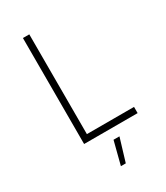

<svg xmlns="http://www.w3.org/2000/svg" viewBox="-222 -790 946 1097"><g transform="rotate(-30 250.5 -242.0)"><path d="M120.1 -699.2H162.1V-41H473.1V0H120.1ZM277.8 63H316.9L271 214.8H238.8Z"/></g></svg>

Font: Montserrat-Arabic ExtraLight
Style: Regular
Weight: 275
Designer: Mohamed Gaber
Foundry: Kief Type Foundry
Version: Version 5.008;PS 005.008;hotconv 1.0.88;makeotf.lib2.5.64775